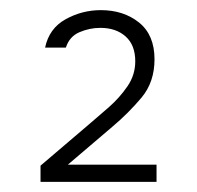

<svg xmlns="http://www.w3.org/2000/svg" viewBox="-20 -771 389 379"><path d="M60 -412V-444L155 -525Q174 -541 195 -559.5Q216 -578 231.5 -600.5Q247 -623 247 -650Q247 -682 228 -699Q209 -716 178 -716Q157 -716 137 -707.5Q117 -699 110 -677H69Q77 -715 109.5 -733Q142 -751 179 -751Q224 -751 254.5 -726.5Q285 -702 285 -654Q285 -609 259.5 -578.5Q234 -548 202 -521Q180 -502 158 -483.5Q136 -465 114 -446H289V-412Z"/></svg>

Font: Onest Thin
Style: Regular
Weight: 250
Designer: Dmitri Voloshin, Andrey Kudryavtsev
Foundry: Dmitri Voloshin, Andrey Kudryavtsev
Version: Version 1.000;gftools[0.9.33]